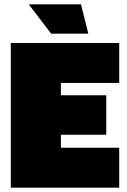

<svg xmlns="http://www.w3.org/2000/svg" viewBox="-20 -869 589 889"><path d="M30 0V-670H532V-485H262V-428H472V-245H262V-185H532V0ZM113 -849H355L389 -713H217Z"/></svg>

Font: Titillium Web
Style: Black
Weight: 900
Version: Version 1.001;PS 35.000;hotconv 1.0.70;makeotf.lib2.5.55311